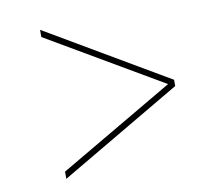

<svg xmlns="http://www.w3.org/2000/svg" viewBox="-61 -659 631 604"><g transform="rotate(-10 255.0 -357.0)"><path d="M104 -119V-142L471 -357L104 -572V-595L492 -367V-347Z"/></g></svg>

Font: Noto Serif Display SemiCondensed ExtraLight
Style: Italic
Weight: 200
Width: 4
Italic angle: -12°
Designer: Monotype Design Team
Foundry: Monotype Imaging Inc.
Version: Version 2.009